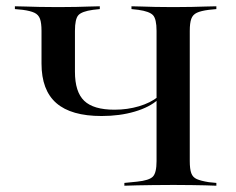

<svg xmlns="http://www.w3.org/2000/svg" viewBox="-20 -591 750 611"><path d="M303.2 -221.8Q206.5 -221.8 159.3 -262.9Q112.1 -304 112.1 -388.7V-492.7Q112.1 -517.7 107.3 -531Q102.4 -544.4 89.5 -550.4Q76.6 -556.5 52.4 -559.7L27.4 -562.1V-571Q42.7 -571 62.5 -570.2Q82.3 -569.4 105.6 -569Q129 -568.5 155.6 -568.5H164.5H174.2Q200 -568.5 222.6 -569Q245.2 -569.4 264.1 -570.2Q283.1 -571 297.6 -571V-562.1L275.8 -559.7Q240.3 -554.8 229.4 -542.7Q218.5 -530.6 218.5 -492.7V-362.9Q218.5 -298.4 248 -270.2Q277.4 -241.9 344.4 -241.9Q385.5 -241.9 422.2 -252.8Q458.9 -263.7 483.1 -283.1V-274.2Q456.5 -250 408.9 -235.9Q361.3 -221.8 303.2 -221.8ZM523.4 -2.4Q493.5 -2.4 466.1 -2Q438.7 -1.6 416.5 -1.2Q394.4 -0.8 375.8 0V-8.9L416.1 -12.9Q454.8 -16.9 466.5 -29Q478.2 -41.1 478.2 -78.2V-492.7Q478.2 -530.6 466.9 -542.7Q455.6 -554.8 420.2 -559.7L398.4 -562.1V-571Q413.7 -571 432.3 -570.2Q450.8 -569.4 473.4 -569Q496 -568.5 521.8 -568.5H531.5H540.3Q566.9 -568.5 590.3 -569Q613.7 -569.4 633.5 -570.2Q653.2 -571 668.5 -571V-562.1L644.4 -559.7Q619.4 -556.5 606.5 -550.4Q593.5 -544.4 588.7 -531Q583.9 -517.7 583.9 -492.7V-78.2Q583.9 -53.2 588.7 -39.9Q593.5 -26.6 606.5 -21Q619.4 -15.3 644.4 -11.3L668.5 -8.9V0Q653.2 -0.8 633.5 -1.2Q613.7 -1.6 590.3 -2Q566.9 -2.4 540.3 -2.4H531.5Z"/></svg>

Font: Playfair 144pt SemiExpanded SemiBold
Style: Regular
Weight: 600
Width: 6
Designer: Claus Eggers Sørensen
Foundry: Claus Eggers Sørensen
Version: Version 2.203